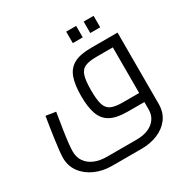

<svg xmlns="http://www.w3.org/2000/svg" viewBox="-206 -860 1275 1305"><g transform="rotate(-30 431.5 -207.0)"><path d="M303 266Q230 266 170 239Q110 212 75 164Q40 116 40 53Q40 32 44 -4.5Q48 -41 54 -84.5Q60 -128 67 -173Q74 -218 80 -255L157 -243Q146 -175 137 -117.5Q128 -60 123.5 -18Q119 24 119 47Q119 94 142 127Q165 160 206.5 177.5Q248 195 303 195H535Q590 195 628.5 178Q667 161 688 130.5Q709 100 709 58V-463L750 -429H580Q522 -429 490.5 -415Q459 -401 447 -362.5Q435 -324 435 -250Q435 -176 447 -137.5Q459 -99 490.5 -85Q522 -71 580 -71H709V0H580Q492 0 444 -26.5Q396 -53 376.5 -108.5Q357 -164 357 -250Q357 -336 376.5 -391.5Q396 -447 444 -473.5Q492 -500 580 -500H787V58Q787 127 751.5 173.5Q716 220 658.5 243Q601 266 535 266ZM488 -590V-680H566V-590ZM625 -590V-680H703V-590Z"/></g></svg>

Font: Cairo Play
Style: Regular
Weight: 400
Designer: Mohamed Gaber, Accademia di Belle Arti di Urbino
Foundry: Kief Type Foundry, Accademia di Belle Arti di Urbino
Version: Version 3.119